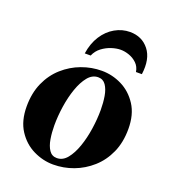

<svg xmlns="http://www.w3.org/2000/svg" viewBox="-132 -808 815 916"><g transform="rotate(20 275.5 -350.0)"><path d="M309 -490Q362 -490 410.5 -466Q459 -442 490.5 -393.5Q522 -345 522 -272Q522 -204 498.5 -151.5Q475 -99 434.5 -63Q394 -27 344.5 -8.5Q295 10 242 10Q190 10 141 -14Q92 -38 60.5 -86.5Q29 -135 29 -208Q29 -276 52.5 -328.5Q76 -381 116.5 -417Q157 -453 207 -471.5Q257 -490 309 -490ZM248 -25Q278 -25 300 -52Q322 -79 337 -122Q352 -165 359.5 -215.5Q367 -266 367 -312Q367 -349 361.5 -381.5Q356 -414 342 -434.5Q328 -455 303 -455Q273 -455 251 -428Q229 -401 214 -358Q199 -315 191.5 -265Q184 -215 184 -168Q184 -132 189.5 -99Q195 -66 209 -45.5Q223 -25 248 -25ZM233 -540H203Q211 -593 235.5 -631Q260 -669 296 -689.5Q332 -710 372 -710Q433 -710 468.5 -665Q504 -620 493 -540H463Q459 -566 442 -582.5Q425 -599 402.5 -607Q380 -615 359 -615Q338 -615 313 -607Q288 -599 266 -582.5Q244 -566 233 -540Z"/></g></svg>

Font: Brygada 1918
Style: Italic
Weight: 400
Italic angle: -8°
Designer: Mateusz Machalski | Borys Kosmynka | Przemek Hoffer
Foundry: NIEPODLEGLA 2018
Version: Version 3.006